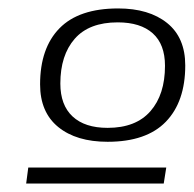

<svg xmlns="http://www.w3.org/2000/svg" viewBox="-20 -700 459 455"><path d="M260 -680Q333 -680 376 -645.5Q419 -611 419 -545Q419 -459 373 -411.5Q327 -364 235 -364Q161 -364 118 -399Q75 -434 75 -500Q75 -586 121 -633Q167 -680 260 -680ZM259 -647Q191 -647 157 -608Q123 -569 123 -502Q123 -451 152 -424Q181 -397 235 -397Q302 -397 336.5 -436.5Q371 -476 371 -544Q371 -595 342 -621Q313 -647 259 -647ZM42 -265 47 -303H374L368 -265Z"/></svg>

Font: Georama Expanded Light
Style: Italic
Weight: 300
Width: 7
Italic angle: -9°
Designer: Jean-Baptiste Levee
Foundry: Production Type
Version: Version 1.000